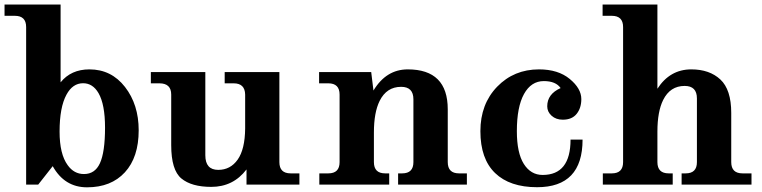

<svg xmlns="http://www.w3.org/2000/svg" viewBox="-28 -801 3305 833"><path d="M349.6 11.7Q252 11.7 200.7 -80.1L137.7 0H85.4V-683.6Q85.4 -732.4 36.6 -732.4H-8.3V-781.2H234.9V-443.8Q280.3 -500 359.9 -500Q455.1 -500 514.4 -423.6Q573.7 -347.2 573.7 -235.8Q573.7 -118.7 513.9 -53.5Q454.1 11.7 349.6 11.7ZM336.4 -45.9Q383.8 -45.9 405.3 -92.3Q427.7 -140.6 427.7 -247.1Q427.7 -348.1 399.4 -397Q374.5 -439.9 332.5 -439.9Q287.1 -439.9 260.3 -390.1Q230.5 -335.4 230.5 -230Q230.5 -132.3 265.6 -84.5Q293 -45.9 336.4 -45.9Z M888.7 9.8Q803.2 9.8 759 -26.6Q714.8 -63 714.8 -171.4V-390.6Q714.8 -439.5 663.6 -439.5H626.5V-488.3H862.8V-127.4Q862.8 -64 918.9 -64Q971.7 -64 1003.2 -108.6Q1034.7 -153.3 1035.6 -243.2V-390.6Q1034.7 -439.5 985.8 -439.5H946.8V-488.3H1184.1V-97.7Q1184.1 -48.8 1232.9 -48.8H1271V0H1041.5V-65.9Q983.9 9.8 888.7 9.8Z M1997.6 0H1699.2V-48.8H1716.8Q1765.6 -48.8 1765.6 -97.7V-370.1Q1765.6 -424.3 1712.4 -424.3Q1649.4 -424.3 1619.1 -363.3Q1594.2 -313 1594.2 -226.1V-97.7Q1594.2 -48.8 1643.1 -48.8H1660.6V0H1357.4V-48.8H1396.5Q1445.3 -48.8 1445.3 -97.7V-390.6Q1445.3 -439.5 1396.5 -439.5H1356.4V-488.3H1582.5L1592.3 -408.2Q1647.5 -500 1741.2 -500Q1914.6 -500 1914.6 -326.7V-97.7Q1914.6 -48.8 1963.4 -48.8H1997.6Z M2302.2 11.2Q2183.6 11.2 2119.9 -50.3Q2056.2 -111.8 2056.2 -231.9Q2056.2 -349.6 2128.9 -424.8Q2201.7 -500 2310.5 -500Q2393.6 -500 2443.8 -458.5Q2494.1 -417 2494.1 -371.1Q2494.1 -332.5 2473.9 -307.1Q2453.6 -281.7 2413.6 -281.7Q2384.3 -281.7 2365.2 -298.8Q2346.2 -315.9 2346.2 -339.8Q2346.2 -393.1 2404.3 -418.9Q2383.3 -449.2 2331.5 -449.2Q2276.4 -449.2 2245.4 -393.1Q2214.4 -336.9 2214.4 -231.9Q2214.4 -137.7 2244.6 -89.8Q2274.9 -42 2326.2 -42Q2447.3 -42 2447.3 -195.3H2499.5Q2499.5 11.2 2302.2 11.2Z M3232.4 0H2929.2V-48.8H2946.8Q2995.6 -48.8 2995.6 -97.7V-374Q2995.6 -428.2 2942.4 -428.2Q2879.4 -428.2 2849.1 -367.2Q2824.2 -316.9 2824.2 -230V-97.7Q2824.2 -48.8 2873 -48.8H2890.6V0H2587.4V-48.8H2626.5Q2675.3 -48.8 2675.3 -97.7V-683.6Q2675.3 -732.4 2626.5 -732.4H2586.4V-781.2H2824.2V-416Q2878.4 -500 2971.2 -500Q3050.3 -500 3097.4 -456.1Q3144.5 -412.1 3144.5 -311V-97.7Q3144.5 -48.8 3193.4 -48.8H3232.4Z"/></svg>

Font: Munson
Style: Bold
Weight: 700
Designer: Paul James MIller
Foundry: High-Logic / Made with FontCreator
Version: Version 2.10;May 5, 2019;FontCreator 11.5.0.2430 64-bit